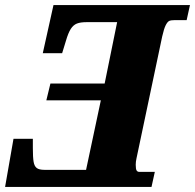

<svg xmlns="http://www.w3.org/2000/svg" viewBox="-40 -734 766 754"><path d="M13 -189H89V-153Q89 -116 92 -98.5Q95 -81 104.5 -74Q114 -67 135 -67H298L356 -340H142L158 -406H371L420 -647H300Q276 -647 262 -641.5Q248 -636 238 -620.5Q228 -605 219 -574L204 -525H128L170 -714H706L693 -655H647Q632 -655 625 -652Q618 -649 611 -635.5Q604 -622 597 -591L496 -112Q493 -99 493 -87Q493 -70 496.5 -64.5Q500 -59 507 -59H568L555 0H-20Z"/></svg>

Font: Noto Serif NarrowBlack
Style: Italic
Weight: 900
Width: 4
Italic angle: -12°
Designer: Monotype Design Team
Foundry: Monotype Imaging Inc.
Version: Version 1.001